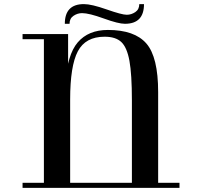

<svg xmlns="http://www.w3.org/2000/svg" viewBox="-20 -916 970 936"><path d="M751 -467V0H623V-426Q623 -554 611 -619.5Q599 -685 571.5 -711Q544 -737 490 -737Q397 -737 359.5 -666Q322 -595 322 -431L298 -503Q307 -649 359 -709.5Q411 -770 506 -770Q636 -770 693.5 -704Q751 -638 751 -467ZM322 0H194V-750H312V-585L322 -565ZM246 0H90V-25H246ZM90 -725V-750H246V-725ZM485 -25V0H299V-25ZM683 0H385V-25H683ZM855 -25V0H720V-25ZM389 -896Q296 -896 296 -800H319Q319 -826 338.5 -839Q358 -852 380 -852Q414 -852 485.5 -826Q557 -800 589 -800Q682 -800 682 -896H659Q659 -870 639.5 -857Q620 -844 598 -844Q574 -844 500 -870Q426 -896 389 -896Z"/></svg>

Font: Solide Mirage
Style: Mono
Weight: 400
Width: 6
Designer: Jérémy Landes
Foundry: Velvetyne Type Foundry
Version: Version 1.1